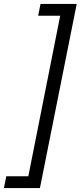

<svg xmlns="http://www.w3.org/2000/svg" viewBox="-89 -762 427 976"><path d="M-69 194 -57 134H55L217 -682H105L117 -742H301L114 194Z"/></svg>

Font: Montserrat Alternates
Style: Italic
Weight: 400
Italic angle: -11.3°
Designer: Julieta Ulanovsky
Foundry: Julieta Ulanovsky
Version: Version 7.200